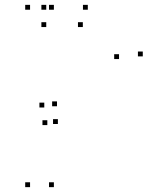

<svg xmlns="http://www.w3.org/2000/svg" viewBox="-20 -760 660 790"><path d="M201.7 -720V-740H181.7V-720ZM103.7 -720V-740H83.7V-720ZM103.7 10V-10H83.7V10ZM201.7 10V-10H181.7V10ZM174.7 -245.3V-265.3H154.7V-245.3ZM218.2 -249.8V-269.8H198.2V-249.8ZM567.5 -528V-548H547.5V-528ZM341.3 -720V-740H321.3V-720ZM170.3 -720V-740H150.3V-720ZM170.3 -648.7V-668.7H150.3V-648.7ZM320.8 -648.7V-668.7H300.8V-648.7ZM469.8 -517V-537H449.8V-517ZM214.5 -322.8V-342.8H194.5V-322.8ZM162.2 -317.7V-337.7H142.2V-317.7Z"/></svg>

Font: Monaspace Argon Dots Var
Style: Regular
Weight: 400
Designer: Riley Cran and the Lettermatic Team
Version: Version 1.100 (Monaspace Argon Dots)